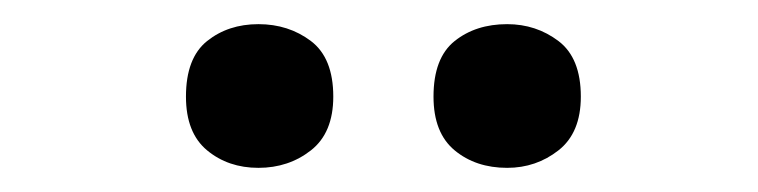

<svg xmlns="http://www.w3.org/2000/svg" viewBox="-20 -764 628 159"><path d="M134 -684Q134 -716 151.5 -730Q169 -744 194 -744Q219 -744 237.5 -730Q256 -716 256 -684Q256 -654 237.5 -639.5Q219 -625 194 -625Q169 -625 151.5 -639.5Q134 -654 134 -684ZM339 -684Q339 -716 356.5 -730Q374 -744 400 -744Q424 -744 442.5 -730Q461 -716 461 -684Q461 -654 442.5 -639.5Q424 -625 400 -625Q374 -625 356.5 -639.5Q339 -654 339 -684Z"/></svg>

Font: Noto Sans Meetei Mayek SemiBold
Style: Regular
Weight: 600
Designer: Monotype Design Team and Neelakash Kshetrimayum
Foundry: Monotype Imaging Inc.
Version: Version 2.002; ttfautohint (v1.8.4.7-5d5b)